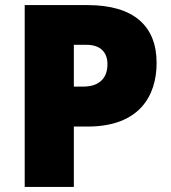

<svg xmlns="http://www.w3.org/2000/svg" viewBox="-20 -734 672 754"><path d="M324 -714H77V0H270V-237H324C527 -237 595 -357 595 -487C595 -632 505 -714 324 -714ZM320 -558C376 -558 402 -527 402 -482C402 -417 358 -394 308 -394H270V-558Z"/></svg>

Font: Noto Sans Kannada Black
Style: Regular
Weight: 900
Designer: Jelle Bosma - Monotype Design Team
Foundry: Monotype Imaging Inc.
Version: Version 2.005